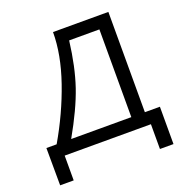

<svg xmlns="http://www.w3.org/2000/svg" viewBox="-145 -812 1044 1092"><g transform="rotate(-20 376.5 -266.5)"><path d="M638 150V0H116V150H34L33 -76H95Q184 -229 239 -388Q294 -547 294 -683H629V-76H720V150ZM183 -76H547V-607H364Q345 -453 306.5 -339.5Q268 -226 183 -76Z"/></g></svg>

Font: Bellota
Style: Bold
Weight: 700
Designer: Kemie Guaida
Foundry: Kemie Guaida
Version: Version 4.001